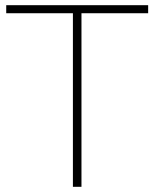

<svg xmlns="http://www.w3.org/2000/svg" viewBox="-20 -720 595 740"><path d="M261 0V-669H4V-700H551V-669H294V0Z"/></svg>

Font: Montserrat Thin ExtraLight
Style: Regular
Weight: 250
Version: Version 9.000